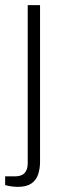

<svg xmlns="http://www.w3.org/2000/svg" viewBox="-35 -546 246 748"><path d="M34 182Q25 182 16 181Q7 180 -1 178.5Q-9 177 -15 175V141H24Q49 141 61 128Q73 115 73 90V-526H121V85Q121 111 113.5 133.5Q106 156 87 169Q68 182 34 182Z"/></svg>

Font: Archivo SemiBold Thin
Style: Regular
Weight: 250
Version: Version 2.001